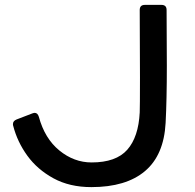

<svg xmlns="http://www.w3.org/2000/svg" viewBox="-20 -753 798 786"><path d="M354 13Q265 13 199 -23Q133 -59 92 -115.5Q51 -172 34 -238Q33 -240 33 -245Q33 -258 48 -264L113 -289Q119 -291 122 -291Q134 -291 139 -275Q163 -186 223 -137Q283 -88 355 -88Q455 -88 501 -140Q547 -192 552 -293Q553 -313 553 -436L552 -712Q552 -733 573 -733H641Q662 -733 662 -712L663 -484Q663 -345 658 -250Q651 -118 573.5 -52.5Q496 13 354 13Z"/></svg>

Font: Shippori Antique B1
Style: Regular
Weight: 400
Designer: FONTDASU
Foundry: FONTDASU / Google Inc. / but / Adobe
Version: Version 2.001